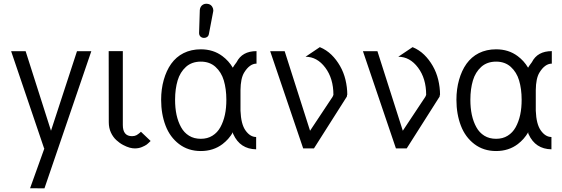

<svg xmlns="http://www.w3.org/2000/svg" viewBox="-20 -800 3028 1035"><path d="M219.2 0 142.1 214.8 219.7 215.3 472.2 -523.9H395L254.9 -95.2L118.2 -523.9H40L217.8 0Z M565.9 -524.4 566.4 -141.1C566.4 -120.6 570.3 -101.6 578.1 -85C585.9 -68.4 595.7 -55.2 606.9 -44.9C618.2 -34.7 630.4 -25.4 643.6 -18.6C656.7 -11.7 668.5 -6.8 679.2 -3.9C689.9 -1 699.2 0 707 0C720.7 0 733.4 -2.4 745.1 -7.3C756.8 -12.2 765.1 -16.6 770.5 -20.5C775.9 -24.4 782.7 -31.2 792 -40L739.7 -89.8L732.4 -83L724.6 -77.1L715.8 -71.3L705.1 -67.4L691.9 -65.9C658.7 -65.9 642.1 -85.9 642.1 -126V-524.4Z M1053.2 -621.6C1053.2 -616.7 1054.2 -612.8 1056.2 -608.9L1059.1 -604.5C1063.5 -599.6 1069.3 -596.7 1076.7 -595.7H1079.6C1085 -595.7 1089.8 -596.7 1094.7 -599.6C1101.1 -603 1104.5 -608.9 1106 -616.2L1129.4 -738.8C1129.4 -740.2 1129.9 -742.2 1129.9 -743.7C1129.9 -751 1127.9 -756.8 1124.5 -762.7C1123.5 -764.2 1122.6 -765.6 1121.1 -767.6C1115.7 -774.4 1107.9 -778.3 1098.1 -779.3C1095.7 -779.8 1093.8 -779.8 1091.3 -779.8C1085.4 -779.8 1080.1 -778.3 1074.7 -775.4C1064.5 -769.5 1058.6 -759.8 1057.1 -746.6ZM923.8 -262.2C923.8 -301.8 928.7 -336.4 937.5 -366.2C946.3 -396 961.4 -420.4 982.4 -439.5C1003.4 -458.5 1030.8 -467.8 1062.5 -467.8C1094.2 -467.8 1120.6 -458.5 1141.6 -439.5C1162.6 -420.4 1177.7 -396 1186.5 -366.2C1195.3 -336.4 1200.2 -301.8 1200.2 -262.2C1200.2 -232.9 1197.8 -206.1 1192.4 -181.2C1187 -156.2 1178.7 -133.8 1168 -114.3C1157.2 -94.7 1143.1 -79.6 1125 -68.4C1106.9 -57.1 1086.4 -51.8 1062.5 -51.8C1038.6 -51.8 1017.1 -57.1 999 -68.4C981 -79.6 966.8 -94.7 956.1 -114.3C945.3 -133.8 937 -156.2 931.6 -181.2C926.3 -206.1 923.8 -232.9 923.8 -262.2ZM1360.8 4.9V-61.5C1339.8 -61.5 1320.8 -72.8 1304.2 -95.7C1287.1 -119.1 1278.3 -154.8 1276.4 -203.1V-314.5C1276.9 -356 1283.2 -387.7 1296.4 -409.2C1315.9 -440.9 1338.4 -457 1362.8 -457V-524.4C1311 -524.4 1275.4 -504.4 1255.4 -464.8C1245.1 -451.2 1238.3 -441.4 1234.9 -435.1C1220.2 -460 1201.7 -480.5 1178.7 -497.6C1146 -522 1107.4 -534.2 1062.5 -534.2C1028.3 -534.2 997.1 -527.3 969.7 -513.7C942.4 -500 920.4 -480.5 902.8 -456.1C885.3 -431.6 872.1 -402.3 862.8 -369.6C853.5 -336.9 848.6 -300.8 848.6 -262.2C848.6 -210 856.9 -163.6 872.6 -122.6C888.2 -81.5 912.6 -48.3 945.3 -23.4C978 1.5 1017.1 14.2 1062.5 14.2C1107.9 14.2 1147 1.5 1179.7 -23.4C1202.6 -41 1221.2 -62 1235.8 -87.4V-81.1C1235.8 -81.1 1236.3 -79.1 1237.8 -76.2C1262.2 -22.9 1303.2 3.9 1360.8 4.9Z M1614.3 0H1672.4L1849.1 -278.3C1850.6 -280.3 1851.1 -283.7 1850.6 -288.6H1852.1C1852.1 -316.4 1848.6 -343.8 1842.3 -370.1C1835.9 -396.5 1826.2 -421.4 1813 -444.3C1799.8 -467.3 1784.2 -487.8 1766.6 -504.9C1749 -522 1728 -536.1 1704.1 -545.9L1627 -494.1C1668.5 -494.1 1704.1 -474.6 1733.4 -435.5C1762.7 -396.5 1777.3 -347.7 1777.3 -288.6L1772.9 -278.3L1651.4 -95.2L1514.6 -523.9H1436.5Z M2114.3 0H2172.4L2349.1 -278.3C2350.6 -280.3 2351.1 -283.7 2350.6 -288.6H2352.1C2352.1 -316.4 2348.6 -343.8 2342.3 -370.1C2335.9 -396.5 2326.2 -421.4 2313 -444.3C2299.8 -467.3 2284.2 -487.8 2266.6 -504.9C2249 -522 2228 -536.1 2204.1 -545.9L2127 -494.1C2168.5 -494.1 2204.1 -474.6 2233.4 -435.5C2262.7 -396.5 2277.3 -347.7 2277.3 -288.6L2272.9 -278.3L2151.4 -95.2L2014.6 -523.9H1936.5Z M2515.6 -262.2C2515.6 -301.8 2520.5 -336.4 2529.3 -366.2C2538.1 -396 2553.2 -420.4 2574.2 -439.5C2595.2 -458.5 2622.6 -467.8 2654.3 -467.8C2686 -467.8 2712.4 -458.5 2733.4 -439.5C2754.4 -420.4 2769.5 -396 2778.3 -366.2C2787.1 -336.4 2792 -301.8 2792 -262.2C2792 -232.9 2789.6 -206.1 2784.2 -181.2C2778.8 -156.2 2770.5 -133.8 2759.8 -114.3C2749 -94.7 2734.9 -79.6 2716.8 -68.4C2698.7 -57.1 2678.2 -51.8 2654.3 -51.8C2630.4 -51.8 2608.9 -57.1 2590.8 -68.4C2572.8 -79.6 2558.6 -94.7 2547.9 -114.3C2537.1 -133.8 2528.8 -156.2 2523.4 -181.2C2518.1 -206.1 2515.6 -232.9 2515.6 -262.2ZM2952.6 4.9V-61.5C2931.6 -61.5 2912.6 -72.8 2896 -95.7C2878.9 -119.1 2870.1 -154.8 2868.2 -203.1V-314.5C2868.7 -356 2875 -387.7 2888.2 -409.2C2907.7 -440.9 2930.2 -457 2954.6 -457V-524.4C2902.8 -524.4 2867.2 -504.4 2847.2 -464.8C2836.9 -451.2 2830.1 -441.4 2826.7 -435.1C2812 -460 2793.5 -480.5 2770.5 -497.6C2737.8 -522 2699.2 -534.2 2654.3 -534.2C2620.1 -534.2 2588.9 -527.3 2561.5 -513.7C2534.2 -500 2512.2 -480.5 2494.6 -456.1C2477.1 -431.6 2463.9 -402.3 2454.6 -369.6C2445.3 -336.9 2440.4 -300.8 2440.4 -262.2C2440.4 -210 2448.7 -163.6 2464.4 -122.6C2480 -81.5 2504.4 -48.3 2537.1 -23.4C2569.8 1.5 2608.9 14.2 2654.3 14.2C2699.7 14.2 2738.8 1.5 2771.5 -23.4C2794.4 -41 2813 -62 2827.6 -87.4V-81.1C2827.6 -81.1 2828.1 -79.1 2829.6 -76.2C2854 -22.9 2895 3.9 2952.6 4.9Z"/></svg>

Font: Tuffy
Style: Regular
Weight: 500
Designer: Thatcher Ulrich, Karoly Barta and Michael Everson
Version: Version 001.270